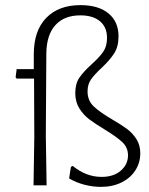

<svg xmlns="http://www.w3.org/2000/svg" viewBox="-20 -724 582 750"><path d="M419 -257Q455 -236 476.5 -220Q498 -204 513 -180.5Q528 -157 528 -125Q528 -89 509 -59Q490 -29 455 -11.5Q420 6 374 6Q342 6 309.5 -2.5Q277 -11 250 -27L257 -72L264 -76Q316 -33 377 -33Q424 -33 452 -57.5Q480 -82 480 -117Q480 -148 457.5 -169Q435 -190 389 -218Q351 -241 328.5 -258Q306 -275 290 -300.5Q274 -326 274 -360Q274 -397 290 -420.5Q306 -444 338 -473Q368 -500 383 -521.5Q398 -543 398 -576Q398 -618 370.5 -641Q343 -664 294 -664Q231 -664 196.5 -626Q162 -588 161 -516L159 -195L162 0H111L114 -190L113 -417H45L41 -422L45 -454H112V-512Q112 -604 160.5 -654Q209 -704 294 -704Q365 -704 404 -671.5Q443 -639 443 -582Q443 -542 426 -515.5Q409 -489 377 -459Q350 -434 336 -414.5Q322 -395 322 -367Q322 -331 346.5 -308Q371 -285 419 -257Z"/></svg>

Font: Luna Sans Light
Style: Regular
Weight: 300
Designer: Juan Pablo del Peral
Foundry: Huerta Tipografica
Version: Version 2.001; ttfautohint (v1.5)